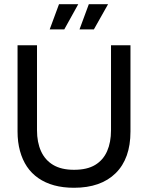

<svg xmlns="http://www.w3.org/2000/svg" viewBox="-20 -874 700 908"><path d="M330 14Q278 14 236 2.5Q194 -9 161.5 -31.5Q129 -54 107.5 -86Q86 -118 74.5 -160Q63 -202 63 -252V-660H155V-258Q155 -201 174 -159Q193 -117 231.5 -94Q270 -71 330 -71Q392 -71 430 -94Q468 -117 486.5 -159Q505 -201 505 -258V-660H597V-252Q597 -124 527 -55Q457 14 330 14ZM284 -735H215L259 -854H350ZM424 -735H356L400 -854H491Z"/></svg>

Font: Bricolage Grotesque 60pt
Style: Regular
Weight: 400
Version: Version 1.001;gftools[0.9.33.dev8+g029e19f]